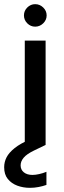

<svg xmlns="http://www.w3.org/2000/svg" viewBox="-51 -696 307 922"><path d="M68 0V-501H168V0ZM118 -568Q96 -568 80 -584Q64 -600 64 -622Q64 -644 80 -660Q96 -676 118 -676Q140 -676 156.5 -660Q173 -644 173 -622Q173 -600 156.5 -584Q140 -568 118 -568ZM93 206Q60 206 32 195.5Q4 185 -13.5 163.5Q-31 142 -31 107Q-31 82 -19.5 59.5Q-8 37 19.5 15Q47 -7 94 -27L144 -49L168 0L112 27Q77 44 62.5 61.5Q48 79 48 98Q48 119 63.5 131.5Q79 144 105 144Q119 144 137 140Q155 136 172 129V192Q155 198 134.5 202Q114 206 93 206Z"/></svg>

Font: DMSans_18ptMedium
Style: Regular
Weight: 500
Designer: Colophon Foundry, Jonny Pinhorn
Foundry: Colophon Foundry
Version: Version 4.004;gftools[0.9.30]